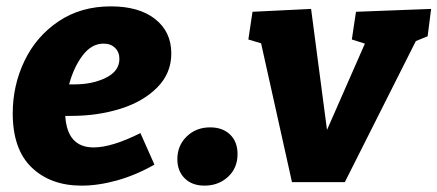

<svg xmlns="http://www.w3.org/2000/svg" viewBox="-20 -570 1374 603"><path d="M203 -206H185Q191 -107 274 -107Q331 -107 421 -152L465 -53Q407 -20 348 -3.5Q289 13 236 13Q139 13 79.5 -44Q20 -101 20 -214Q20 -302 57 -379Q94 -456 164 -503Q234 -550 328 -550Q417 -550 467.5 -510Q518 -470 518 -402Q518 -340 474 -295.5Q430 -251 358.5 -228.5Q287 -206 203 -206ZM197 -305H214Q271 -305 313 -326Q355 -347 355 -385Q355 -406 341.5 -419.5Q328 -433 305 -433Q268 -433 240 -396.5Q212 -360 197 -305Z M537 -70Q537 -113 566.5 -141.5Q596 -170 640 -170Q679 -170 702.5 -147.5Q726 -125 726 -86Q726 -42 696 -14.5Q666 13 622 13Q583 13 560 -10Q537 -33 537 -70Z M1098 -533 1334 -542 1323 -456 1286 -441 1063 2H897L800 -434L760 -446L773 -533L957 -542L1007 -162L1126 -433L1085 -446Z"/></svg>

Font: Bitter Pro ExtraBold
Style: Italic
Weight: 800
Italic angle: -9°
Designer: Sol Matas, and Bitter project Authors
Foundry: Sol Matas
Version: Version 1.010